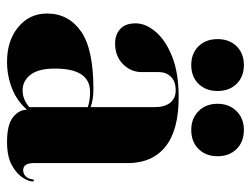

<svg xmlns="http://www.w3.org/2000/svg" viewBox="-100 -570 679 518"><g transform="rotate(90 239.0 -310.5)"><path d="M16 -98.5Q16 -156 63.8 -189.8Q111.5 -223.5 219.5 -223.5Q248 -223.5 268.5 -216V-389Q268.5 -416 256.5 -430.8Q244.5 -445.5 223.5 -445.5Q199 -445.5 186.5 -432.5Q174 -419.5 174 -400.5V-354Q174 -324.5 152.5 -303.2Q131 -282 96.5 -282Q73 -282 57.8 -295.8Q42.5 -309.5 42.5 -337.5Q42.5 -364.5 65 -391.2Q87.5 -418 131.8 -435.8Q176 -453.5 242 -453.5Q331 -453.5 375.2 -417.8Q419.5 -382 419.5 -316V-62.5Q419.5 -34 439 -34Q447 -34 454.2 -39.8Q461.5 -45.5 463.5 -59.5Q464 -63 466 -63Q469 -63 469 -59.5Q469 -49 458.8 -32.8Q448.5 -16.5 425.2 -3.5Q402 9.5 362 9.5Q316 9.5 295.8 -6.5Q275.5 -22.5 275.5 -44.5Q253 -18 218.8 -4.2Q184.5 9.5 146 9.5Q89 9.5 52.5 -20.8Q16 -51 16 -98.5ZM164.5 -120Q164.5 -75.5 181 -54Q197.5 -32.5 223.5 -32.5Q247.5 -32.5 268.5 -50.5V-208.5Q250.5 -214.5 227.5 -214.5Q164.5 -214.5 164.5 -120ZM155 -487.5Q123.5 -487.5 104.2 -507.2Q85 -527 85 -558.5Q85 -590 104.2 -609.8Q123.5 -629.5 155 -629.5Q186.5 -629.5 205.8 -609.8Q225 -590 225 -558.5Q225 -527 205.8 -507.2Q186.5 -487.5 155 -487.5ZM330 -487.5Q299 -487.5 279.2 -507.2Q259.5 -527 259.5 -558.5Q259.5 -589.5 279.2 -609.5Q299 -629.5 330 -629.5Q362 -629.5 381.5 -609.8Q401 -590 401 -558.5Q401 -527 381.5 -507.2Q362 -487.5 330 -487.5Z"/></g></svg>

Font: Fraunces 144pt
Style: Bold
Weight: 700
Version: Version 1.000;[b76b70a41]